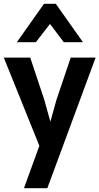

<svg xmlns="http://www.w3.org/2000/svg" viewBox="-26 -801 523 1010"><path d="M100 189 181 -34 -6 -498H133L207 -276L239 -161L271 -276L346 -498H477L223 189ZM62.5 -579 205.5 -781H267.5L410.5 -579H309.5L237 -675L162.5 -579Z"/></svg>

Font: Alatsi
Style: Regular
Weight: 400
Designer: Spyros Zevelakis, Eben Sorkin
Foundry: www.sorkintype.com
Version: Version 1.008; ttfautohint (v1.8.4.7-5d5b)